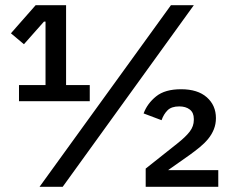

<svg xmlns="http://www.w3.org/2000/svg" viewBox="-20 -718 890 738"><path d="M53 -329V-391H155V-635H149L72 -548L22 -590L117 -698H234V-391H325V-329ZM132 0 637 -698H725L221 0ZM819 0H540V-70L661 -166Q694 -192 709.5 -212.5Q725 -233 725 -257V-261Q725 -285 709.5 -297Q694 -309 669 -309Q639 -309 624 -294Q609 -279 601 -256L532 -282Q546 -320 580 -347.5Q614 -375 676 -375Q740 -375 775 -344Q810 -313 810 -264Q810 -241 802 -221Q794 -201 780 -184Q766 -167 747 -151.5Q728 -136 707 -121L626 -64H819Z"/></svg>

Font: IBM Plex Sans KR Medium
Style: Regular
Weight: 500
Designer: Mike Abbink; Paul van der Laan; Pieter van Rosmalen; Wujin Sim; Chorong Kim; Dohee Lee;
Foundry: Sandoll Inc.
Version: Version 1.001